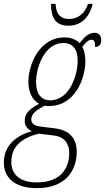

<svg xmlns="http://www.w3.org/2000/svg" viewBox="-65 -741 548 1001"><path d="M291 -607C354 -607 400 -645 418 -721H394C375 -665 337 -642 294 -642C252 -642 226 -667 225 -721H201C201 -650 224 -607 291 -607ZM127 240C283 240 335 141 335 51C335 -24 293 -63 220 -72L140 -82C118 -85 98 -97 98 -117C98 -144 116 -164 169 -190C175 -189 183 -188 189 -188C328 -188 380 -334 380 -422C380 -453 374 -480 364 -497C385 -523 398 -534 412 -534C425 -534 431 -526 431 -496C451 -496 463 -509 463 -533C463 -554 450 -570 429 -570C399 -570 378 -552 350 -516C330 -537 301 -546 271 -546C142 -546 83 -407 83 -314C83 -259 105 -218 139 -200C78 -168 64 -143 64 -110C64 -84 81 -66 101 -57C28 -38 -45 13 -45 106C-45 192 20 240 127 240ZM196 -218C152 -218 123 -249 123 -313C123 -389 167 -517 265 -517C310 -517 340 -489 340 -424C340 -355 301 -218 196 -218ZM127 210C34 210 -6 164 -6 104C-6 24 46 -22 138 -44L213 -35C270 -29 296 7 296 56C296 135 253 210 127 210Z"/></svg>

Font: Noto Serif Condensed ExtraLight
Style: Italic
Weight: 200
Width: 3
Italic angle: -12°
Designer: Monotype Design Team
Foundry: Monotype Imaging Inc.
Version: Version 2.013